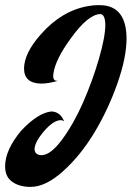

<svg xmlns="http://www.w3.org/2000/svg" viewBox="-20 -673 515 751"><path d="M207 -357Q169 -346 141 -346Q75 -347 74 -404Q74 -465 140 -539Q221 -631 324 -649Q345 -653 365 -653Q376 -653 386 -652Q474 -642 475 -523Q475 -448 439 -346Q403 -244 349.5 -155Q296 -66 227.5 -4Q159 58 100 58Q95 58 91 58Q59 56 38 44.5Q17 33 8.5 16.5Q0 0 0 -22Q0 -87 63 -162Q129 -232 181 -237Q216 -236 231 -198Q225 -203 218 -203Q188 -203 148 -155Q116 -116 115 -89Q116 -73 130 -68Q136 -66 142 -66Q178 -66 223.5 -128Q269 -190 305.5 -273.5Q342 -357 367 -443Q392 -529 392 -577Q391 -617 372 -618Q372 -618 371 -618Q323 -615 257 -523Q197 -441 189 -386Q184 -354 207 -357Z"/></svg>

Font: Sagha
Style: Regular
Weight: 400
Designer: MUHAMMAD YONI
Version: Version 001.000